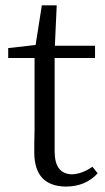

<svg xmlns="http://www.w3.org/2000/svg" viewBox="-20 -685 394 719"><path d="M326.2 -60.5 345.7 -36.1Q300.8 13.7 225.6 13.7Q109.4 11.7 108.4 -112.3Q108.4 -124 108.4 -146.5Q109.4 -177.7 109.4 -199.2V-467.8H10.7V-504.9L113.3 -516.6L136.7 -665H192.4L185.5 -513.7H335.9V-467.8H184.6V-116.2Q185.5 -33.2 250 -32.2Q286.1 -33.2 326.2 -60.5Z"/></svg>

Font: GenYoMin JP Regular
Style: Regular
Weight: 400
Version: Version 1.001;PS 1;hotconv 16.6.51;makeotf.lib2.5.65220 DEVE